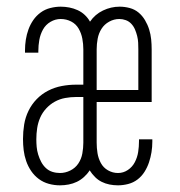

<svg xmlns="http://www.w3.org/2000/svg" viewBox="-20 -548 540 576"><path d="M160 8Q143 8 126.5 3.5Q110 -1 96.5 -11Q83 -21 73.5 -35Q64 -49 58.5 -65Q53 -81 51 -97.5Q49 -114 49 -131Q49 -153 52.5 -174.5Q56 -196 65.5 -215.5Q75 -235 90 -250.5Q105 -266 124.5 -276Q144 -286 165.5 -290Q187 -294 208 -294H230V-400Q230 -416 227 -432Q224 -448 216 -462Q208 -476 193.5 -483.5Q179 -491 162 -491Q146 -491 131.5 -482.5Q117 -474 109 -459.5Q101 -445 98 -428.5Q95 -412 95 -395Q95 -394 95 -392.5Q95 -391 95 -390H55Q55 -392 55 -394Q55 -396 55 -397Q55 -413 57.5 -429Q60 -445 65.5 -460Q71 -475 80 -488Q89 -501 102 -510.5Q115 -520 131 -524Q147 -528 162 -528Q175 -528 188 -525.5Q201 -523 213 -517.5Q225 -512 234.5 -503Q244 -494 250 -483Q265 -505 289 -516.5Q313 -528 339 -528Q354 -528 369 -524Q384 -520 395.5 -510.5Q407 -501 415 -487.5Q423 -474 427.5 -459.5Q432 -445 433.5 -430Q435 -415 435 -400V-242H270V-120Q270 -104 272.5 -88.5Q275 -73 282.5 -59Q290 -45 304 -37Q318 -29 334 -29Q350 -29 363.5 -38Q377 -47 384.5 -61.5Q392 -76 394.5 -92Q397 -108 397 -125Q397 -126 397 -127.5Q397 -129 397 -130H437Q437 -128 437 -126Q437 -124 437 -123Q437 -107 434.5 -91.5Q432 -76 427 -61Q422 -46 413.5 -32.5Q405 -19 392.5 -9.5Q380 0 364.5 4Q349 8 334 8Q321 8 308.5 5.5Q296 3 285 -2.5Q274 -8 265 -17Q256 -26 249 -37Q242 -26 232 -17Q222 -8 210.5 -2.5Q199 3 186 5.5Q173 8 160 8ZM270 -278H395V-400Q395 -410 394.5 -420Q394 -430 391.5 -440Q389 -450 385 -459.5Q381 -469 374 -476.5Q367 -484 357.5 -487.5Q348 -491 338 -491Q322 -491 307.5 -483Q293 -475 284.5 -461.5Q276 -448 273 -432Q270 -416 270 -400ZM160 -29Q176 -29 191 -36.5Q206 -44 215 -57.5Q224 -71 227 -87.5Q230 -104 230 -120V-257H208Q192 -257 175.5 -254Q159 -251 144.5 -243Q130 -235 118.5 -222.5Q107 -210 100.5 -195Q94 -180 91.5 -163.5Q89 -147 89 -130Q89 -119 90 -107.5Q91 -96 94.5 -84.5Q98 -73 103.5 -62.5Q109 -52 117.5 -44Q126 -36 137 -32.5Q148 -29 160 -29Z"/></svg>

Font: Iosevka SS04 Extralight
Style: Regular
Weight: 200
Monospace: yes
Designer: Belleve Invis
Foundry: Belleve Invis
Version: Version 19.0.0; ttfautohint (v1.8.4)